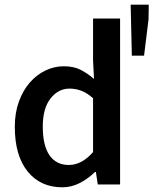

<svg xmlns="http://www.w3.org/2000/svg" viewBox="-20 -785 653 817"><path d="M245 12Q152 12 97.5 -55.5Q43 -123 43 -245Q43 -305 60.5 -353Q78 -401 107 -434Q136 -467 173.5 -485Q211 -503 251 -503Q293 -503 322 -488.5Q351 -474 380 -449L376 -528V-706H491V0H396L388 -53H384Q357 -26 321 -7Q285 12 245 12ZM273 -83Q328 -83 376 -138V-367Q350 -390 325.5 -399Q301 -408 276 -408Q228 -408 195 -366Q162 -324 162 -246Q162 -166 190.5 -124.5Q219 -83 273 -83ZM541 -548 536 -765H613L612 -702L593 -548Z"/></svg>

Font: Giro Sans Semibold
Style: Regular
Weight: 600
Designer: Paul D. Hunt
Foundry: Adobe Systems Incorporated
Version: Version 1.000;PS 1.0;hotconv 1.0.88;makeotf.lib2.5.647800